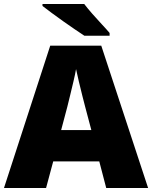

<svg xmlns="http://www.w3.org/2000/svg" viewBox="-20 -947 766 967"><path d="M515 0 480 -134H248L212 0H0L233 -717H490L726 0ZM409 -409Q404 -428 395 -463.5Q386 -499 377 -537Q368 -575 363 -599Q359 -575 350.5 -539Q342 -503 333.5 -468Q325 -433 319 -409L288 -292H440ZM404 -927Q421 -905 444.5 -878Q468 -851 492 -825.5Q516 -800 532 -781V-767H405Q385 -780 356.5 -799.5Q328 -819 297.5 -840.5Q267 -862 239.5 -882.5Q212 -903 194 -917V-927Z"/></svg>

Font: Noto Sans Cherokee Black
Style: Regular
Weight: 900
Designer: Monotype Design Team
Foundry: Monotype Imaging Inc.
Version: Version 2.001; ttfautohint (v1.8.4.7-5d5b)